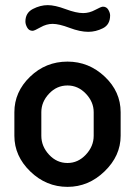

<svg xmlns="http://www.w3.org/2000/svg" viewBox="-20 -720 527 748"><path d="M243 -480Q326 -480 388 -421.5Q450 -363 450 -283V-191Q450 -113 387.5 -52.5Q325 8 243 8Q160 8 98 -52Q36 -112 36 -191V-283Q36 -362 97 -421Q158 -480 243 -480ZM345 -191V-283Q345 -323 314.5 -355Q284 -387 243 -387Q201 -387 171 -355Q141 -323 141 -283V-191Q141 -150 171 -117.5Q201 -85 243 -85Q284 -85 314.5 -117.5Q345 -150 345 -191ZM185 -627Q161 -627 137.5 -613.5Q114 -600 107 -600Q93 -600 86 -612.5Q79 -625 79 -636Q79 -670 108 -685Q137 -700 166 -700Q194 -700 235.5 -684.5Q277 -669 304 -669Q328 -669 351 -681.5Q374 -694 381 -694Q395 -694 402 -682Q409 -670 409 -660Q409 -624 381 -610Q353 -596 324 -596Q292 -596 251 -611.5Q210 -627 185 -627Z"/></svg>

Font: Dosis
Style: SemiBold
Weight: 600
Designer: Edgar Tolentino, Pablo Impallari, Igino Marini
Foundry: Edgar Tolentino, Pablo Impallari, Igino Marini
Version: Version 1.007